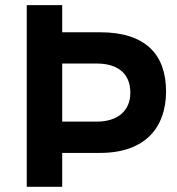

<svg xmlns="http://www.w3.org/2000/svg" viewBox="-20 -723 685 743"><path d="M83.5 -703.1V0H220.7V-131.3H367.7C543 -131.3 622.6 -231 622.6 -369.1C622.6 -512.2 543 -598.1 367.7 -598.1H220.7V-703.1ZM220.7 -252.4V-477.1H355C433.1 -477.1 484.4 -440.4 484.4 -364.3C484.4 -292.5 433.1 -252.4 355 -252.4Z"/></svg>

Font: Faust Sans Bold
Style: Regular
Weight: 700
Designer: Andreas Faust
Version: Version 1.003;Glyphs 3.1.2 (3151)